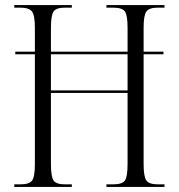

<svg xmlns="http://www.w3.org/2000/svg" viewBox="-20 -734 701 754"><path d="M36 0V-10H60Q95 -10 106 -25Q117 -40 117 -90V-521H40V-531H117V-624Q117 -674 105.5 -689Q94 -704 59 -704H36V-714H262V-704H235Q201 -704 190.5 -689Q180 -674 180 -624V-531H481V-624Q481 -674 470.5 -689Q460 -704 424 -704H398V-714H626V-704H600Q566 -704 555 -689Q544 -674 544 -625V-531H622V-521H544V-90Q544 -40 555 -25Q566 -10 600 -10H626V0H398V-10H424Q460 -10 470.5 -25Q481 -40 481 -91V-369H180V-90Q180 -40 190.5 -25Q201 -10 235 -10H262V0ZM180 -379H481V-521H180Z"/></svg>

Font: Noto Serif Display Condensed Light
Style: Regular
Weight: 300
Width: 3
Designer: Monotype Design Team
Foundry: Monotype Imaging Inc.
Version: Version 2.009